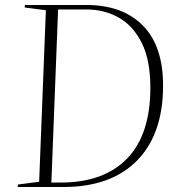

<svg xmlns="http://www.w3.org/2000/svg" viewBox="-20 -750 717 770"><path d="M51 0 52 -10 137 -21 164 -709 79 -720 80 -730H327Q471 -730 552.5 -648Q634 -566 634 -407Q634 -212 529.5 -106Q425 0 234 0ZM186 -18H225Q396 -18 489.5 -114Q583 -210 583 -398Q583 -509 548.5 -578Q514 -647 456 -679.5Q398 -712 327 -712H213Z"/></svg>

Font: Literata 72pt ExtraLight
Style: Italic
Weight: 200
Italic angle: -2°
Designer: Latin by Veronika Burian and Jose Scaglione. Greek by Irene Vlachou. Cyrillic by Vera Evstafieva
Foundry: TypeTogether
Version: Version 3.002